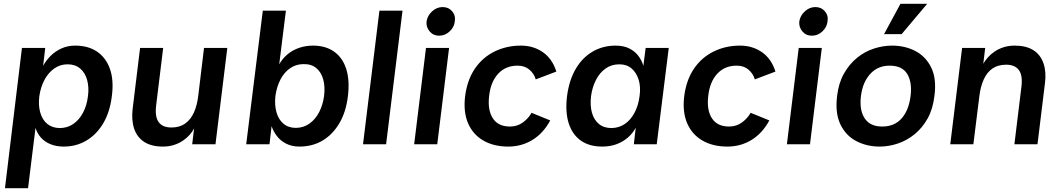

<svg xmlns="http://www.w3.org/2000/svg" viewBox="-20 -756 5558 1006"><path d="M166 -86 127 230H6L95 -505H217L206 -411Q221 -439 245 -463Q269 -487 301.5 -502Q334 -517 374 -517Q442 -517 488.5 -485.5Q535 -454 556 -395Q577 -336 566 -252Q556 -170 521.5 -111Q487 -52 433.5 -20Q380 12 314 12Q275 12 244.5 -0.5Q214 -13 194.5 -35Q175 -57 166 -86ZM292 -85Q333 -85 364 -106.5Q395 -128 415 -165.5Q435 -203 441 -253Q447 -299 436.5 -337Q426 -375 400 -397Q374 -419 334 -419Q295 -419 264 -397Q233 -375 213 -337.5Q193 -300 186 -252Q180 -204 191 -166Q202 -128 227.5 -107Q253 -86 292 -85Z M1171 -505 1109 0H987L997 -83Q989 -67 974 -50Q959 -33 938.5 -19Q918 -5 891.5 3.5Q865 12 834 12Q773 12 735.5 -12.5Q698 -37 683 -81.5Q668 -126 675 -186L714 -505H835L798 -203Q791 -144 811.5 -116Q832 -88 878 -88Q921 -88 950 -108.5Q979 -129 996 -166.5Q1013 -204 1019 -256L1049 -505Z M1443 -419Q1460 -449 1486 -471Q1512 -493 1546.5 -505Q1581 -517 1620 -517Q1686 -517 1730.5 -485.5Q1775 -454 1794 -395Q1813 -336 1803 -253Q1793 -169 1758 -110Q1723 -51 1670 -19.5Q1617 12 1549 12Q1509 12 1479 -3.5Q1449 -19 1430.5 -43.5Q1412 -68 1403 -95L1392 0H1270L1357 -700H1478ZM1570 -420Q1531 -420 1500 -398.5Q1469 -377 1449.5 -339.5Q1430 -302 1423 -253Q1418 -206 1428.5 -168Q1439 -130 1465 -108Q1491 -86 1530 -86Q1570 -86 1601.5 -108.5Q1633 -131 1652.5 -169Q1672 -207 1678 -253Q1684 -302 1673.5 -340Q1663 -378 1637 -399.5Q1611 -421 1570 -420Z M1882 0 1968 -700H2089L2003 0Z M2281 -569Q2250 -569 2231 -591.5Q2212 -614 2215 -644Q2220 -675 2244.5 -697Q2269 -719 2299 -719Q2330 -719 2349 -697Q2368 -675 2363 -644Q2360 -614 2336 -591.5Q2312 -569 2281 -569ZM2150 0 2212 -505H2333L2271 0Z M2895 -381 2787 -340Q2779 -369 2754.5 -390.5Q2730 -412 2692 -412Q2629 -412 2590 -369.5Q2551 -327 2543 -254Q2534 -180 2562 -136.5Q2590 -93 2652 -93Q2691 -93 2720.5 -115Q2750 -137 2765 -165L2863 -125Q2827 -58 2770 -23Q2713 12 2643 12Q2568 12 2513.5 -19Q2459 -50 2433 -109Q2407 -168 2417 -252Q2428 -337 2468 -396Q2508 -455 2571 -486Q2634 -517 2709 -517Q2775 -517 2824.5 -482.5Q2874 -448 2895 -381Z M3135 12Q3067 12 3022.5 -20Q2978 -52 2959.5 -111Q2941 -170 2951 -252Q2962 -336 2996.5 -395Q3031 -454 3085 -485.5Q3139 -517 3205 -517Q3248 -517 3277.5 -502Q3307 -487 3325 -463Q3343 -439 3351 -411L3363 -505H3484L3421 0H3301L3311 -87Q3296 -58 3270 -35.5Q3244 -13 3210.5 -0.5Q3177 12 3135 12ZM3185 -85Q3224 -86 3254.5 -107Q3285 -128 3305 -166Q3325 -204 3331 -252Q3338 -300 3326.5 -337.5Q3315 -375 3289.5 -397Q3264 -419 3225 -419Q3184 -419 3153 -397Q3122 -375 3102.5 -337Q3083 -299 3077 -253Q3071 -203 3081.5 -165.5Q3092 -128 3118 -106.5Q3144 -85 3185 -85Z M4043 -381 3935 -340Q3927 -369 3902.5 -390.5Q3878 -412 3840 -412Q3777 -412 3738 -369.5Q3699 -327 3691 -254Q3682 -180 3710 -136.5Q3738 -93 3800 -93Q3839 -93 3868.5 -115Q3898 -137 3913 -165L4011 -125Q3975 -58 3918 -23Q3861 12 3791 12Q3716 12 3661.5 -19Q3607 -50 3581 -109Q3555 -168 3565 -252Q3576 -337 3616 -396Q3656 -455 3719 -486Q3782 -517 3857 -517Q3923 -517 3972.5 -482.5Q4022 -448 4043 -381Z M4234 -569Q4203 -569 4184 -591.5Q4165 -614 4168 -644Q4173 -675 4197.5 -697Q4222 -719 4252 -719Q4283 -719 4302 -697Q4321 -675 4316 -644Q4313 -614 4289 -591.5Q4265 -569 4234 -569ZM4103 0 4165 -505H4286L4224 0Z M4589 12Q4522 12 4467 -16.5Q4412 -45 4383.5 -104Q4355 -163 4366 -253Q4374 -321 4402 -370.5Q4430 -420 4470.5 -453Q4511 -486 4559 -501.5Q4607 -517 4654 -517Q4722 -517 4776.5 -488.5Q4831 -460 4859.5 -401.5Q4888 -343 4876 -253Q4868 -185 4840.5 -135.5Q4813 -86 4772.5 -53Q4732 -20 4684.5 -4Q4637 12 4589 12ZM4602 -93Q4667 -93 4704.5 -136Q4742 -179 4751 -253Q4760 -325 4733.5 -368.5Q4707 -412 4641 -412Q4579 -412 4539.5 -368.5Q4500 -325 4491 -253Q4482 -179 4510.5 -136Q4539 -93 4602 -93ZM4704 -577H4612L4698 -736H4838Z M4959 0 5021 -505H5142L5132 -422Q5141 -438 5156 -455Q5171 -472 5191.5 -486Q5212 -500 5238.5 -508.5Q5265 -517 5296 -517Q5357 -517 5394.5 -493Q5432 -469 5447.5 -424Q5463 -379 5455 -319L5416 0H5295L5332 -303Q5339 -362 5318 -389.5Q5297 -417 5252 -417Q5209 -417 5180 -397Q5151 -377 5134 -339Q5117 -301 5111 -249L5080 0Z"/></svg>

Font: Inclusive Sans SemiBold
Style: Italic
Weight: 600
Italic angle: -7°
Designer: Olivia King
Foundry: Olivia King
Version: Version 2.004